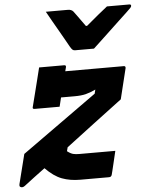

<svg xmlns="http://www.w3.org/2000/svg" viewBox="-60 -888 742 948"><g transform="rotate(-5 311.5 -414.5)"><path d="M424 -639H330Q323 -639 318 -643Q313 -647 305 -661Q300 -670 288.5 -690.5Q277 -711 261.5 -738Q246 -765 230.5 -792Q215 -819 203 -841H312Q330 -841 339 -830Q345 -822 358.5 -803.5Q372 -785 394 -754H400Q436 -784 460.5 -804.5Q485 -825 506 -841H616Q627 -841 625 -832Q624 -828 620 -823.5Q616 -819 600 -804Q586 -791 561.5 -768Q537 -745 510.5 -720Q484 -695 460.5 -673Q437 -651 424 -639ZM146 -570H270Q281 -570 278 -559Q276 -551 273 -540H563Q573 -540 571 -529L534 -378Q463 -325 392.5 -271.5Q322 -218 252 -165L247 -146Q264 -133 276.5 -130Q289 -127 306 -127H485Q484 -123 480 -106Q476 -89 471 -68Q466 -47 462 -30.5Q458 -14 457 -11Q454 0 443 0H300Q250 0 210 -15Q170 -30 129 -72Q103 -53 76.5 -33Q50 -13 24 7Q17 12 11 12Q5 12 1 8.5Q-3 5 -1 -4L36 -151Q129 -218 222 -284Q315 -350 408 -417L413 -437Q386 -424 363.5 -418.5Q341 -413 309 -413H241Q238 -400 235 -388.5Q232 -377 230 -368H106Q94 -368 98 -379Q104 -401 113 -438Q122 -475 131.5 -511.5Q141 -548 146 -570Z"/></g></svg>

Font: Recursive Sn Lnr St XBd
Style: Italic
Weight: 800
Italic angle: -15°
Version: Version 1.079;hotconv 1.0.112;makeotfexe 2.5.65598; ttfautoh